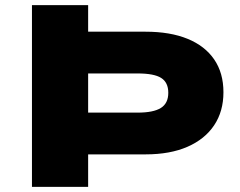

<svg xmlns="http://www.w3.org/2000/svg" viewBox="-20 -725 931 745"><path d="M104 0V-705H322V-602H545Q640 -602 707.5 -574.5Q775 -547 811 -494.5Q847 -442 847 -367Q847 -293 811 -239Q775 -185 707.5 -155.5Q640 -126 545 -126H322V0ZM322 -288H514Q575 -288 604 -306Q633 -324 633 -365Q633 -405 605.5 -422.5Q578 -440 514 -440H322Z"/></svg>

Font: Nunito Sans 7pt Expanded Black
Style: Regular
Weight: 900
Width: 7
Designer: Vernon Adams
Foundry: Vernon Adams
Version: Version 3.101;gftools[0.9.27]